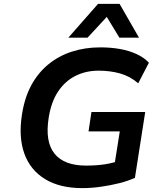

<svg xmlns="http://www.w3.org/2000/svg" viewBox="-20 -959 840 989"><path d="M404 10Q288 10 212 -36.5Q136 -83 105.5 -167.5Q75 -252 93 -368Q106 -454 140.5 -518.5Q175 -583 228.5 -627Q282 -671 350 -693Q418 -715 497 -715Q551 -715 598.5 -706.5Q646 -698 684.5 -680Q723 -662 747 -636L692 -530Q650 -566 599 -580.5Q548 -595 488 -595Q422 -595 368.5 -568Q315 -541 279.5 -488Q244 -435 231 -354Q211 -230 260.5 -168Q310 -106 423 -106Q478 -106 522 -113Q566 -120 603 -134L564 -74L597 -282H436L451 -382H728L675 -43Q640 -27 594.5 -15.5Q549 -4 499.5 3Q450 10 404 10ZM332 -765 485 -939H596L696 -765H595L530 -872L431 -765Z"/></svg>

Font: Nunito Sans 6pt
Style: Bold Italic
Weight: 700
Italic angle: -9°
Version: Version 3.101;gftools[0.9.27]